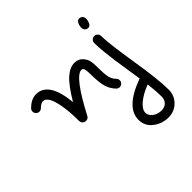

<svg xmlns="http://www.w3.org/2000/svg" viewBox="-203 -648 1167 1167"><g transform="rotate(-45 380.0 -65.0)"><path d="M640 -470Q653 -470 661.5 -461.5Q670 -453 670 -440Q670 -422 662 -406Q654 -390 640 -390Q627 -390 618.5 -398.5Q610 -407 610 -420Q610 -438 618 -454Q626 -470 640 -470ZM520 220Q520 244 543.5 262Q567 280 600 280Q627 280 643.5 263.5Q660 247 660 220Q660 175 652 108Q592 131 556 161.5Q520 192 520 220ZM660 -300Q660 -238 690 -51.5Q720 135 720 220Q720 271 685.5 305.5Q651 340 600 340Q546 340 503 307.5Q460 275 460 220Q460 114 643 48Q640 28 629.5 -39.5Q619 -107 614.5 -138.5Q610 -170 605 -218Q600 -266 600 -300Q600 -312 609 -321Q618 -330 630 -330Q642 -330 651 -321Q660 -312 660 -300ZM499 -9Q471 -37 460.5 -76Q450 -115 450 -190Q450 -240 430 -240Q374 -240 257 -16Q249 0 230 0Q217 0 208.5 -9Q200 -18 200 -30Q200 -114 189 -170.5Q178 -227 163 -248.5Q148 -270 130 -270Q112 -270 91 -249Q82 -240 70 -240Q58 -240 49 -249Q40 -258 40 -270Q40 -282 49 -291Q88 -330 130 -330Q236 -330 255 -137Q310 -229 350 -264.5Q390 -300 430 -300Q462 -300 481.5 -279Q501 -258 505.5 -236.5Q510 -215 510 -190Q510 -120 516.5 -94.5Q523 -69 541 -51Q550 -42 550 -30Q550 -18 541 -9Q532 0 520 0Q508 0 499 -9Z"/></g></svg>

Font: Pecita
Style: Book
Weight: 400
Width: 7
Version: Version 4.3